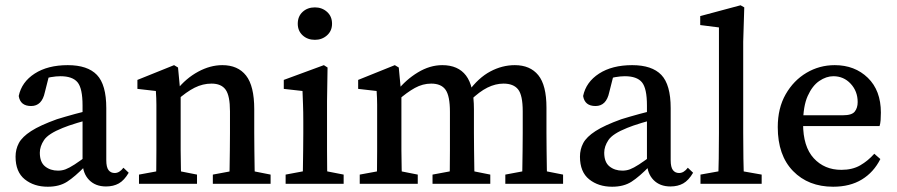

<svg xmlns="http://www.w3.org/2000/svg" viewBox="-20 -697 3402 728"><path d="M161 11Q109 11 74 -17Q39 -45 39 -103Q39 -131 51.5 -154.5Q64 -178 98 -200Q132 -222 196 -245Q225 -254 265 -265Q305 -276 340 -283V-249Q309 -242 273 -231Q237 -220 218 -212Q163 -190 147 -166Q131 -142 131 -118Q131 -82 151 -66Q171 -50 200 -50Q215 -50 228.5 -55Q242 -60 263 -73.5Q284 -87 321 -115L333 -67H303Q264 -27 234.5 -8Q205 11 161 11ZM382 10Q342 10 318 -14.5Q294 -39 293 -81V-297Q293 -362 274 -385Q255 -408 209 -408Q193 -408 172.5 -404.5Q152 -401 126 -392L169 -422L150 -347Q139 -295 98 -295Q57 -295 51 -333Q62 -386 111.5 -418Q161 -450 237 -450Q312 -450 347.5 -413Q383 -376 383 -287V-90Q383 -63 391.5 -52Q400 -41 415 -41Q433 -41 448 -61L468 -42Q451 -13 430.5 -1.5Q410 10 382 10Z M849 0Q850 -21 850.5 -55Q851 -89 851.5 -126.5Q852 -164 852 -193V-275Q852 -334 835.5 -357Q819 -380 782 -380Q749 -380 718 -364.5Q687 -349 650 -316L641 -356H650Q685 -400 731 -425Q777 -450 823 -450Q882 -450 913 -410.5Q944 -371 944 -283V-193Q944 -164 944.5 -126.5Q945 -89 945.5 -55Q946 -21 947 0ZM507 0V-35L605 -53H636L727 -35V0ZM571 0Q572 -21 572.5 -55.5Q573 -90 573 -127.5Q573 -165 573 -193V-239Q573 -276 573 -300Q573 -324 571 -352L501 -360V-394L640 -450L655 -441L665 -335V-193Q665 -165 665 -127.5Q665 -90 666 -55.5Q667 -21 668 0ZM787 0V-35L884 -53H915L1006 -35V0Z M1063 0V-35L1159 -53H1191L1283 -35V0ZM1127 0Q1128 -21 1128.5 -55.5Q1129 -90 1129.5 -127.5Q1130 -165 1130 -193V-236Q1130 -274 1129 -299Q1128 -324 1127 -352L1056 -360V-394L1208 -450L1222 -441L1220 -314V-193Q1220 -165 1220 -127.5Q1220 -90 1220.5 -55.5Q1221 -21 1222 0ZM1174 -546Q1146 -546 1127.5 -563Q1109 -580 1109 -607Q1109 -635 1127.5 -652Q1146 -669 1174 -669Q1201 -669 1220 -652Q1239 -635 1239 -607Q1239 -580 1220 -563Q1201 -546 1174 -546Z M1959 0Q1960 -21 1960.5 -55Q1961 -89 1961.5 -126.5Q1962 -164 1962 -193V-275Q1962 -336 1944.5 -358Q1927 -380 1889 -380Q1859 -380 1828.5 -365Q1798 -350 1763 -316L1748 -350H1756Q1794 -402 1839 -426Q1884 -450 1932 -450Q1990 -450 2021 -412Q2052 -374 2052 -289V-193Q2052 -164 2052.5 -126.5Q2053 -89 2053.5 -55Q2054 -21 2055 0ZM1344 0V-35L1442 -53H1473L1564 -35V0ZM1408 0Q1409 -21 1409.5 -55.5Q1410 -90 1410 -127.5Q1410 -165 1410 -193V-239Q1410 -276 1410 -300Q1410 -324 1408 -352L1338 -360V-394L1477 -450L1492 -441L1502 -335V-193Q1502 -165 1502 -127.5Q1502 -90 1503 -55.5Q1504 -21 1505 0ZM1620 0V-35L1717 -53H1749L1839 -35V0ZM1684 0Q1685 -21 1685.5 -55Q1686 -89 1686 -126.5Q1686 -164 1686 -193V-273Q1686 -333 1669.5 -356.5Q1653 -380 1615 -380Q1583 -380 1553 -363.5Q1523 -347 1488 -316L1475 -352H1485Q1519 -395 1564.5 -422.5Q1610 -450 1657 -450Q1717 -450 1747 -410.5Q1777 -371 1777 -283V-193Q1777 -164 1777.5 -126.5Q1778 -89 1778.5 -55Q1779 -21 1780 0ZM1896 0V-35L1992 -53H2024L2115 -35V0Z M2301 11Q2249 11 2214 -17Q2179 -45 2179 -103Q2179 -131 2191.5 -154.5Q2204 -178 2238 -200Q2272 -222 2336 -245Q2365 -254 2405 -265Q2445 -276 2480 -283V-249Q2449 -242 2413 -231Q2377 -220 2358 -212Q2303 -190 2287 -166Q2271 -142 2271 -118Q2271 -82 2291 -66Q2311 -50 2340 -50Q2355 -50 2368.5 -55Q2382 -60 2403 -73.5Q2424 -87 2461 -115L2473 -67H2443Q2404 -27 2374.5 -8Q2345 11 2301 11ZM2522 10Q2482 10 2458 -14.5Q2434 -39 2433 -81V-297Q2433 -362 2414 -385Q2395 -408 2349 -408Q2333 -408 2312.5 -404.5Q2292 -401 2266 -392L2309 -422L2290 -347Q2279 -295 2238 -295Q2197 -295 2191 -333Q2202 -386 2251.5 -418Q2301 -450 2377 -450Q2452 -450 2487.5 -413Q2523 -376 2523 -287V-90Q2523 -63 2531.5 -52Q2540 -41 2555 -41Q2573 -41 2588 -61L2608 -42Q2591 -13 2570.5 -1.5Q2550 10 2522 10Z M2636 0V-35L2736 -53H2766L2868 -35V0ZM2703 0Q2706 -96 2706 -193V-593L2635 -602V-636L2788 -677L2802 -669L2798 -539V-193Q2798 -96 2801 0Z M3139 11Q3045 11 2987 -48.5Q2929 -108 2929 -215Q2929 -287 2959 -339.5Q2989 -392 3038 -421Q3087 -450 3145 -450Q3221 -450 3270.5 -402Q3320 -354 3320 -270Q3320 -255 3319 -241.5Q3318 -228 3315 -219H2970V-260H3177Q3210 -260 3221 -274Q3232 -288 3232 -310Q3232 -351 3205.5 -379.5Q3179 -408 3140 -408Q3113 -408 3086.5 -390Q3060 -372 3042.5 -333Q3025 -294 3025 -228Q3025 -141 3065.5 -97Q3106 -53 3170 -53Q3212 -53 3241.5 -70Q3271 -87 3295 -114L3318 -94Q3293 -44 3248 -16.5Q3203 11 3139 11Z"/></svg>

Font: Lisu Bosa Medium
Style: Regular
Weight: 500
Designer: David Morse, Annie Olsen, Victor Gaultney, Frank Grießhammer (Latin)
Foundry: SIL International
Version: Version 2.000